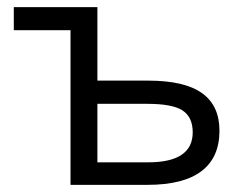

<svg xmlns="http://www.w3.org/2000/svg" viewBox="-20 -517 686 537"><path d="M252.4 -291.5H394.5Q496.1 -291.5 544.9 -256.6Q593.8 -221.7 593.8 -151.4Q593.8 -76.2 543.2 -38.1Q492.7 0 392.6 0H177.2V-432.6H18.6V-497.1H252.4ZM519 -147Q519 -189 491 -207.8Q462.9 -226.6 391.6 -226.6H252.4V-63H394.5Q519 -63 519 -147Z"/></svg>

Font: Bpm'online Open Sans
Style: Regular
Weight: 400
Foundry: Ascender Corporation
Version: Version 1.10